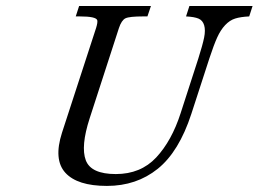

<svg xmlns="http://www.w3.org/2000/svg" viewBox="-20 -608 863 641"><path d="M812 -553.2Q783.2 -551.8 765.1 -546.1Q747.1 -540.5 731.7 -524.2Q716.3 -507.8 705.1 -482.9Q693.8 -458 679.2 -413.6L618.7 -227.5Q577.6 -101.6 506.6 -44.4Q435.5 12.7 336.9 12.7Q238.3 12.7 198.2 -31.2Q158.2 -75.2 187 -165L300.8 -514.6Q306.6 -533.2 304.7 -540.5Q300.8 -553.2 246.1 -553.2H232.9L244.1 -587.9H483.9L472.2 -553.2H458Q412.1 -553.2 398.9 -546.9Q385.7 -540.5 377 -514.2L279.3 -212.9Q249 -119.1 266.4 -73Q283.7 -26.9 366.7 -26.9Q449.7 -26.9 501.5 -82.3Q553.2 -137.7 583 -230L642.1 -412.6Q656.2 -457 661.4 -482.2Q666.5 -507.3 661.6 -523.7Q656.7 -540 642.8 -545.9Q628.9 -551.8 601.1 -553.2L612.3 -587.9H823.2Z"/></svg>

Font: RIT Rachana
Style: Italic
Weight: 400
Designer: Hussain KH
Version: 1.5.2